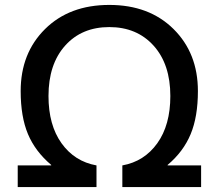

<svg xmlns="http://www.w3.org/2000/svg" viewBox="-20 -760 889 780"><path d="M177 -370Q177 -252 230 -178Q283 -104 372 -88V0H52V-88H188V-90Q123 -145 93.5 -215.5Q64 -286 64 -390Q64 -544 163 -642Q262 -740 424 -740Q586 -740 685 -642Q784 -544 784 -390Q784 -286 754.5 -215Q725 -144 661 -90V-88H797V0H477V-88Q566 -104 619 -178Q672 -252 672 -370Q672 -499 604 -574.5Q536 -650 424 -650Q312 -650 244.5 -574.5Q177 -499 177 -370Z"/></svg>

Font: Mplus 1p Medium
Style: Regular
Weight: 500
Version: Version 1.061